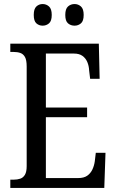

<svg xmlns="http://www.w3.org/2000/svg" viewBox="-20 -930 576 950"><path d="M31 0V-41H47Q66 -41 80.5 -46Q95 -51 103.5 -65.5Q112 -80 112 -108V-601Q112 -633 103.5 -648Q95 -663 80.5 -668Q66 -673 47 -673H31V-714H469L473 -540H426L421 -582Q420 -604 412 -623Q404 -642 388 -653.5Q372 -665 346 -665H207V-398H411V-350H207V-49H367Q395 -49 411.5 -60.5Q428 -72 437 -91Q446 -110 449 -132L454 -174H502L496 0ZM349 -803Q330 -803 316.5 -814.5Q303 -826 303 -856Q303 -886 316.5 -898Q330 -910 349 -910Q367 -910 380.5 -898Q394 -886 394 -856Q394 -826 380.5 -814.5Q367 -803 349 -803ZM191 -803Q173 -803 160 -814.5Q147 -826 147 -856Q147 -886 160 -898Q173 -910 191 -910Q209 -910 222.5 -898Q236 -886 236 -856Q236 -826 222.5 -814.5Q209 -803 191 -803Z"/></svg>

Font: Noto Serif Khmer Condensed
Style: Regular
Weight: 400
Width: 3
Designer: Danh Hong and the Monotype Design Team
Foundry: Monotype Imaging Inc.
Version: Version 2.004